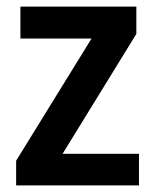

<svg xmlns="http://www.w3.org/2000/svg" viewBox="-20 -563 471 583"><path d="M402 0H29V-75L258 -446H42V-543H394V-460L170 -96H402Z"/></svg>

Font: Noto Sans Georgian SemiCondensed SemiBold
Style: Regular
Weight: 600
Width: 4
Designer: Monotype Design Team, Akaki Razmadze
Foundry: Google LLC
Version: Version 2.005; ttfautohint (v1.8.4.7-5d5b)